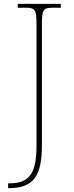

<svg xmlns="http://www.w3.org/2000/svg" viewBox="-20 -734 383 994"><path d="M22 240H25C157 240 197 174 197 16V-606C197 -683 203 -694 253 -694H295V-714H72V-694H113C163 -694 169 -683 169 -606V17C169 153 140 215 30 215H22Z"/></svg>

Font: Noto Serif Georgian Thin
Style: Regular
Weight: 100
Designer: Monotype Design Team, Akaki Razmadze
Foundry: Google LLC
Version: Version 2.003